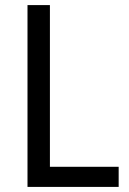

<svg xmlns="http://www.w3.org/2000/svg" viewBox="-20 -827 508 754"><path d="M88 -93V-807H176V-172H446V-93Z"/></svg>

Font: Noto Sans Telugu UI SemiCondensed
Style: Regular
Weight: 400
Width: 4
Designer: Jelle Bosma - Monotype Design Team
Foundry: Monotype Imaging Inc.
Version: Version 2.005; ttfautohint (v1.8.4.7-5d5b)